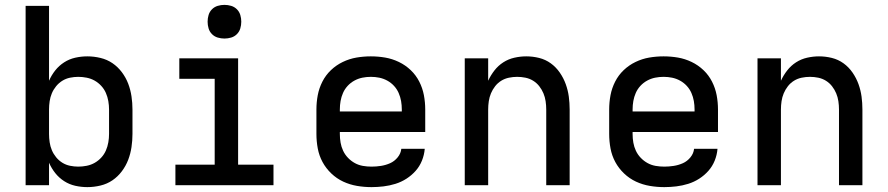

<svg xmlns="http://www.w3.org/2000/svg" viewBox="-20 -759 3640 787"><path d="M338 8Q313 8 288.5 2.5Q264 -3 243 -16.5Q222 -30 206.5 -49.5Q191 -69 181 -92V0H85V-735H181V-428Q191 -451 206.5 -470.5Q222 -490 243 -503.5Q264 -517 288.5 -522.5Q313 -528 338 -528Q365 -528 392 -521.5Q419 -515 441 -500Q463 -485 479.5 -463Q496 -441 505.5 -416Q515 -391 519 -364Q523 -337 523 -310V-210Q523 -183 519 -156Q515 -129 505.5 -104Q496 -79 479.5 -57Q463 -35 441 -20Q419 -5 392 1.5Q365 8 338 8ZM301 -76Q318 -76 335.5 -79.5Q353 -83 368 -91.5Q383 -100 395 -113Q407 -126 414 -142Q421 -158 424 -175.5Q427 -193 427 -210V-310Q427 -327 424 -344.5Q421 -362 414 -378Q407 -394 395 -407Q383 -420 368 -428.5Q353 -437 335.5 -440.5Q318 -444 301 -444Q284 -444 267 -440.5Q250 -437 235.5 -428Q221 -419 210 -405.5Q199 -392 192.5 -376.5Q186 -361 183.5 -344Q181 -327 181 -310V-210Q181 -193 183.5 -176Q186 -159 192.5 -143.5Q199 -128 210 -114.5Q221 -101 235.5 -92Q250 -83 267 -79.5Q284 -76 301 -76Z M699 0V-84H860V-436H715V-520H956V-84H1101V0ZM900 -601Q886 -601 872.5 -605Q859 -609 849 -619Q839 -629 835 -642.5Q831 -656 831 -670Q831 -684 835 -697.5Q839 -711 849 -721Q859 -731 872.5 -735Q886 -739 900 -739Q914 -739 927.5 -735Q941 -731 951 -721Q961 -711 965 -697.5Q969 -684 969 -670Q969 -656 965 -642.5Q961 -629 951 -619Q941 -609 927.5 -605Q914 -601 900 -601Z M1503 8Q1473 8 1443.5 3Q1414 -2 1387 -14.5Q1360 -27 1338 -48Q1316 -69 1302 -95Q1288 -121 1282.5 -150.5Q1277 -180 1277 -210V-310Q1277 -340 1282.5 -369Q1288 -398 1301.5 -424.5Q1315 -451 1336.5 -471.5Q1358 -492 1385 -505Q1412 -518 1441 -523Q1470 -528 1500 -528Q1530 -528 1559 -523Q1588 -518 1615 -505Q1642 -492 1663.5 -471.5Q1685 -451 1698.5 -424.5Q1712 -398 1717.5 -369Q1723 -340 1723 -310V-218H1373V-210Q1373 -192 1376 -174.5Q1379 -157 1386.5 -141Q1394 -125 1406.5 -112Q1419 -99 1434.5 -90.5Q1450 -82 1467.5 -79Q1485 -76 1503 -76Q1522 -76 1541.5 -79Q1561 -82 1579 -90Q1597 -98 1610 -114Q1623 -130 1625 -149H1721Q1719 -124 1709.5 -100.5Q1700 -77 1683.5 -58.5Q1667 -40 1646 -26.5Q1625 -13 1601 -5.5Q1577 2 1552 5Q1527 8 1503 8ZM1373 -302H1627V-310Q1627 -328 1624 -345Q1621 -362 1614 -378Q1607 -394 1595 -407Q1583 -420 1567.5 -428.5Q1552 -437 1535 -440.5Q1518 -444 1500 -444Q1482 -444 1465 -440.5Q1448 -437 1432.5 -428.5Q1417 -420 1405 -407Q1393 -394 1386 -378Q1379 -362 1376 -345Q1373 -328 1373 -310Z M1885 0V-520H1981V-428Q1991 -450 2006.5 -470Q2022 -490 2043 -503.5Q2064 -517 2088.5 -522.5Q2113 -528 2137 -528Q2164 -528 2190 -521.5Q2216 -515 2237.5 -499.5Q2259 -484 2274.5 -461.5Q2290 -439 2299 -414Q2308 -389 2311.5 -363Q2315 -337 2315 -310V0H2219V-310Q2219 -327 2216.5 -344Q2214 -361 2207.5 -376.5Q2201 -392 2190.5 -405.5Q2180 -419 2165.5 -428Q2151 -437 2134 -440.5Q2117 -444 2100 -444Q2083 -444 2066 -440.5Q2049 -437 2034.5 -428Q2020 -419 2009.5 -405.5Q1999 -392 1992.5 -376.5Q1986 -361 1983.5 -344Q1981 -327 1981 -310V0Z M2703 8Q2673 8 2643.5 3Q2614 -2 2587 -14.5Q2560 -27 2538 -48Q2516 -69 2502 -95Q2488 -121 2482.5 -150.5Q2477 -180 2477 -210V-310Q2477 -340 2482.5 -369Q2488 -398 2501.5 -424.5Q2515 -451 2536.5 -471.5Q2558 -492 2585 -505Q2612 -518 2641 -523Q2670 -528 2700 -528Q2730 -528 2759 -523Q2788 -518 2815 -505Q2842 -492 2863.5 -471.5Q2885 -451 2898.5 -424.5Q2912 -398 2917.5 -369Q2923 -340 2923 -310V-218H2573V-210Q2573 -192 2576 -174.5Q2579 -157 2586.5 -141Q2594 -125 2606.5 -112Q2619 -99 2634.5 -90.5Q2650 -82 2667.5 -79Q2685 -76 2703 -76Q2722 -76 2741.5 -79Q2761 -82 2779 -90Q2797 -98 2810 -114Q2823 -130 2825 -149H2921Q2919 -124 2909.5 -100.5Q2900 -77 2883.5 -58.5Q2867 -40 2846 -26.5Q2825 -13 2801 -5.5Q2777 2 2752 5Q2727 8 2703 8ZM2573 -302H2827V-310Q2827 -328 2824 -345Q2821 -362 2814 -378Q2807 -394 2795 -407Q2783 -420 2767.5 -428.5Q2752 -437 2735 -440.5Q2718 -444 2700 -444Q2682 -444 2665 -440.5Q2648 -437 2632.5 -428.5Q2617 -420 2605 -407Q2593 -394 2586 -378Q2579 -362 2576 -345Q2573 -328 2573 -310Z M3085 0V-520H3181V-428Q3191 -450 3206.5 -470Q3222 -490 3243 -503.5Q3264 -517 3288.5 -522.5Q3313 -528 3337 -528Q3364 -528 3390 -521.5Q3416 -515 3437.5 -499.5Q3459 -484 3474.5 -461.5Q3490 -439 3499 -414Q3508 -389 3511.5 -363Q3515 -337 3515 -310V0H3419V-310Q3419 -327 3416.5 -344Q3414 -361 3407.5 -376.5Q3401 -392 3390.5 -405.5Q3380 -419 3365.5 -428Q3351 -437 3334 -440.5Q3317 -444 3300 -444Q3283 -444 3266 -440.5Q3249 -437 3234.5 -428Q3220 -419 3209.5 -405.5Q3199 -392 3192.5 -376.5Q3186 -361 3183.5 -344Q3181 -327 3181 -310V0Z"/></svg>

Font: Iosevka Fixed Medium Extended
Style: Regular
Weight: 500
Width: 7
Monospace: yes
Designer: Belleve Invis
Foundry: Belleve Invis
Version: Version 24.1.1; ttfautohint (v1.8.4)